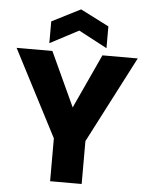

<svg xmlns="http://www.w3.org/2000/svg" viewBox="-61 -988 794 1037"><g transform="rotate(5 335.5 -469.5)"><path d="M250.2 -232.5 7.1 -701.9H201.2L370.2 -335.9H303.9L472.5 -701.9H664L421.3 -232.5V0H250.2ZM490.9 -860.5V-742.4L336.3 -824.2L181.1 -742.4V-860.5L336.3 -939.2Z"/></g></svg>

Font: Poppins Variable
Style: Regular
Weight: 100
Designer: Jonny Pinhorn
Foundry: Indian Type Foundry
Version: Version 6.000